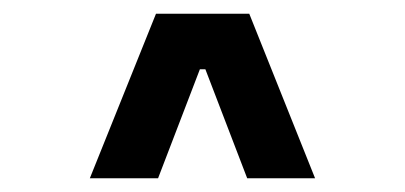

<svg xmlns="http://www.w3.org/2000/svg" viewBox="-20 -820 590 280"><path d="M111 -560 207.5 -800H343.5L439.5 -560H340.5L279.5 -719H271.5L210.5 -560Z"/></svg>

Font: Trispace SemiCondensed Medium
Style: Regular
Weight: 500
Width: 4
Designer: Tyler Finck
Foundry: Etcetera Type Company
Version: Version 1.210; ttfautohint (v1.8.3)